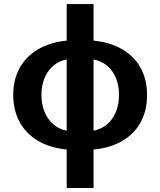

<svg xmlns="http://www.w3.org/2000/svg" viewBox="-20 -738 799 957"><path d="M312.5 7.3Q228.5 -1 168.7 -36.6Q108.9 -72.3 77.4 -130.9Q45.9 -189.5 45.9 -265.6Q45.9 -339.8 77.4 -397.9Q108.9 -456.1 168.9 -491.7Q229 -527.3 312.5 -535.6V-717.8H446.3V-535.6Q529.8 -527.3 590.1 -491.7Q650.4 -456.1 681.9 -397.9Q713.4 -339.8 712.9 -265.6Q713.4 -189.5 682.1 -130.6Q650.9 -71.8 590.6 -36.1Q530.3 -0.5 446.3 7.3V199.2H312.5ZM312.5 -86.4V-441.9Q273.4 -434.1 245.1 -409.7Q216.8 -385.3 201.7 -348.1Q186.5 -311 186.5 -265.6Q186.5 -219.2 201.7 -181.6Q216.8 -144 245.1 -119.1Q273.4 -94.2 312.5 -86.4ZM573.2 -265.6Q573.2 -311 558.1 -348.4Q543 -385.7 514.2 -409.9Q485.4 -434.1 446.3 -441.9V-86.4Q485.4 -94.2 514.2 -118.9Q543 -143.6 558.1 -181.4Q573.2 -219.2 573.2 -265.6Z"/></svg>

Font: Pretendard
Style: Bold
Weight: 700
Designer: Base glyphs from Inter by Rasmus Andersson; Hangeul glyphs from Noto Sans CJK(Source Han Sans) by Jang Soo-young and Kan
Foundry: Kil Hyung-jin
Version: Version 1.309